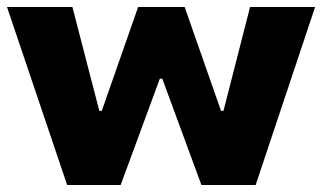

<svg xmlns="http://www.w3.org/2000/svg" viewBox="-20 -529 923 549"><path d="M172 0 0 -509H187L264 -212H271L375 -509H508L612 -212H619L695 -509H881L711 0H556L444 -304H437L325 0Z"/></svg>

Font: Nunito Sans 6pt Black
Style: Regular
Weight: 900
Version: Version 3.101;gftools[0.9.27]